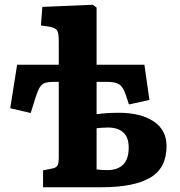

<svg xmlns="http://www.w3.org/2000/svg" viewBox="-20 -787 755 807"><path d="M161 0V-71L201 -79Q216 -82 221.5 -91Q227 -100 227 -127V-443H205Q183 -443 169.5 -438.5Q156 -434 147.5 -420.5Q139 -407 130 -379L109 -312L23 -332L52 -515H227V-614Q227 -648 220 -659Q213 -670 187 -675L152 -680L158 -758L370 -767L386 -755V-515H587L608 -367L522 -348L508 -390Q497 -423 480 -433Q463 -443 431 -443H386V-307Q409 -310 430 -311.5Q451 -313 479 -313Q571 -313 625.5 -277Q680 -241 680 -173Q680 -80 611 -40Q542 0 408 0ZM430 -72Q521 -72 521 -167Q521 -210 498 -230.5Q475 -251 434 -251Q418 -251 407.5 -250Q397 -249 386 -248V-75Q405 -72 430 -72Z"/></svg>

Font: Literata
Style: Bold
Weight: 700
Designer: Latin by Veronika Burian and Jose Scaglione. Greek by Irene Vlachou. Cyrillic by Vera Evstafieva.
Foundry: TypeTogether
Version: Version 3.103; ttfautohint (v1.8.4.7-5d5b);gftools[0.9.29]